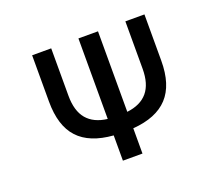

<svg xmlns="http://www.w3.org/2000/svg" viewBox="-121 -906 1241 1081"><g transform="rotate(-20 500.0 -365.0)"><path d="M559.6 -249Q641.6 -258.8 682.6 -307.6Q723.6 -356.4 723.6 -447.3V-731.4H837.9V-454.1Q837.9 -309.6 769 -235.4Q700.2 -161.1 559.6 -150.4V1H442.4V-150.4Q301.8 -161.1 233.4 -234.9Q165 -308.6 165 -454.1V-731.4H279.3V-447.3Q279.3 -356.4 320.3 -307.6Q361.3 -258.8 442.4 -249V-731.4H559.6Z"/></g></svg>

Font: Gen Shin Gothic Monospace Medium
Style: Regular
Weight: 500
Designer: [Source Han Sans]
Ryoko NISHIZUKA  (kana & ideographs); Paul D. Hunt (Latin, Greek & Cyrillic); Wenlong ZHANG  (bopomofo
Version: Version 1.002.20150607